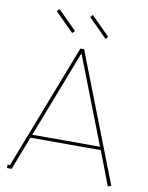

<svg xmlns="http://www.w3.org/2000/svg" viewBox="-95 -942 779 1013"><g transform="rotate(10 294.5 -435.0)"><path d="M407 -761 419 -774 319 -874 307 -861ZM228 -761 241 -774 141 -874 128 -861ZM285 -688 26 -18H13V0H38L107 -179H484L554 4L571 -4L305 -688ZM295 -664 477 -196H114Z"/></g></svg>

Font: Rawengulk
Style: Light
Weight: 300
Version: Version 0.9